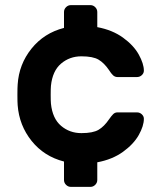

<svg xmlns="http://www.w3.org/2000/svg" viewBox="-20 -630 625 750"><path d="M298 -110Q343 -110 365 -123Q387 -136 406 -164Q415 -177 422 -184Q429 -191 439 -191H515Q526 -191 534 -183.5Q542 -176 542 -166Q542 -138 522 -102.5Q502 -67 460.5 -37Q419 -7 360 4V73Q360 84 352 92Q344 100 333 100H257Q246 100 238 92Q230 84 230 73V1Q152 -19 103.5 -79.5Q55 -140 49 -219Q48 -231 48 -259Q48 -288 49 -300Q54 -379 103 -440Q152 -501 230 -521V-583Q230 -594 238 -602Q246 -610 257 -610H333Q344 -610 352 -602Q360 -594 360 -583V-524Q419 -513 460.5 -483Q502 -453 522 -417Q542 -381 542 -354Q542 -344 534 -336.5Q526 -329 515 -329H439Q429 -329 421.5 -336Q414 -343 406 -356Q387 -384 365 -397Q343 -410 298 -410Q252 -410 218.5 -381.5Q185 -353 179 -295Q178 -285 178 -260Q178 -235 179 -225Q185 -167 218.5 -138.5Q252 -110 298 -110Z"/></svg>

Font: Hezaedrus Medium
Style: Regular
Weight: 500
Designer: Hubert & Fischer
Foundry: Hubert & Fischer
Version: Version 1.10;September 3, 2019;FontCreator 11.5.0.2425 64-bi